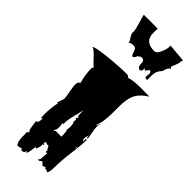

<svg xmlns="http://www.w3.org/2000/svg" viewBox="-375 -1127 1249 1249"><g transform="rotate(45 249.5 -502.5)"><path d="M390.1 -824.7 393.1 -850.1Q393.1 -868.7 373 -868.7V-857.9L366.7 -858.9Q364.3 -845.2 355 -845.2L345.7 -855V-834L333.5 -821.8Q307.6 -826.2 308.6 -858.9Q309.1 -890.1 284.2 -890.1Q269 -890.1 261.2 -876.5L257.3 -879.4Q257.3 -872.1 250.5 -861.8Q243.7 -851.6 237.5 -851.6Q231.4 -851.6 227.1 -860.4Q222.7 -869.1 219.7 -879.9Q212.9 -908.2 191.9 -908.2Q158.2 -908.2 155.3 -895Q153.8 -910.6 139.6 -929.4Q125.5 -948.2 125.5 -970.2H126.5Q126.5 -991.2 112.3 -1036.6Q98.1 -1082 95.7 -1096.2H223.6L222.7 -1059.6Q220.2 -976.6 311 -976.6Q330.1 -976.6 345.5 -1009.5Q360.8 -1042.5 360.8 -1070.3L360.4 -1077.6L485.8 -1066.4Q481 -1054.2 480.5 -1042.7Q480 -1031.2 470 -1007.8Q460 -984.4 460 -981L470.2 -970.2Q459.5 -970.2 451.7 -954.8Q443.8 -939.5 441.4 -924.8Q422.9 -904.3 417 -888.7Q411.1 -873 411.1 -851.6L411.6 -811.5H401.9Q390.1 -811.5 390.1 -824.7ZM403.8 -559.1V-506.8Q403.8 -412.6 383.3 -371.1Q392.6 -371.1 392.6 -382.3V-386.2L401.4 -393.6Q393.6 -385.7 393.6 -366.9Q393.6 -348.1 400.6 -312Q407.7 -275.9 408.2 -269H398.9V-288.1Q390.1 -270.5 390.1 -251.5V-246.6L401.4 -232.9L399.4 -258.3H409.2V-254.4Q409.2 -212.9 397.9 -130.1Q386.7 -47.4 386.7 12Q386.7 71.3 371.6 73.2L364.3 65.4L352.5 67.4L344.7 56.6L323.2 65.9L324.7 64.5L303.2 44.4L285.2 57.6L273.4 56.6L283.7 44.4Q283.7 34.2 286.4 13.7Q289.1 -6.8 289.1 -17.6L280.3 -11.7L271.5 -22.5H279.3Q267.1 -38.6 258.3 -56.6L243.7 -53.7L232.4 -62.5L223.6 -44.4H232.4L233.4 -33.7L226.1 -35.2L226.6 -26.9Q226.6 -16.6 222.4 -1.5Q218.3 13.7 213.1 13.7Q208 13.7 206.1 5.9Q203.1 49.8 192.4 79.6L181.2 68.4V75.2Q181.2 83 175.8 86.9Q168.9 90.8 153.3 90.8L152.3 79.6Q138.2 84.5 115.7 87.9Q98.6 67.9 98.4 25.9Q98.1 -16.1 97.7 -22.5L105.5 -21.5L107.4 -33.7Q98.6 -36.1 94.5 -72Q90.3 -107.9 89.4 -111.3Q107.4 -111.3 107.4 -147.5V-156.2L97.7 -145.5L95.7 -183.1Q95.7 -206.1 99.4 -241.7Q103 -277.3 108.4 -293H99.6L116.7 -341.8Q116.7 -361.3 108.6 -400.4Q100.6 -439.5 100.6 -460.9Q100.6 -482.4 118.2 -492.2Q101.1 -547.4 100.6 -611.8L108.4 -623.5Q99.6 -627.4 61.3 -668.7Q22.9 -710 11.2 -710H8.3Q8.3 -722.7 113.3 -734.1Q218.3 -745.6 293.5 -745.6Q300.8 -745.6 314 -733.9Q350.6 -746.1 416 -746.1L498.5 -745.6Q438.5 -708 419.9 -662.6Q403.8 -624 403.8 -559.1ZM228.5 -235.8 229.5 -224.6H220.7L224.1 -187Q224.1 -168.9 214.8 -156.2L215.3 -145.5L224.1 -156.2H277.8L275.4 -202.1L270 -213.4L273.4 -235.8Q273.4 -281.2 261.7 -281.2L270 -293H261.7L269 -302.7H260.7L259.8 -314.9Q268.1 -314.9 268.1 -325.7H259.3L256.8 -380.4Q254.4 -362.3 241.5 -313.2Q228.5 -264.2 228.5 -235.8ZM400.4 -177.2 396 -179.2Q395 -179.2 395 -173.3V-165.5Q395 -166.5 402.3 -178.2Q401.4 -177.2 400.4 -177.2ZM374.5 75.7 369.6 73.2ZM322.3 67.4Q322.3 65.9 323.2 65.9Z"/></g></svg>

Font: Butcherman
Style: Regular
Weight: 400
Version: Version 001.003